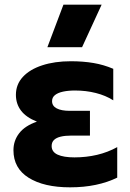

<svg xmlns="http://www.w3.org/2000/svg" viewBox="-20 -787 557 822"><path d="M280.1 15Q168.2 15 102.9 -25.8Q37.6 -66.5 37.6 -143.8Q37.6 -185 62.3 -216.8Q87 -248.6 138.1 -266.2Q91.9 -284.5 70 -313.4Q48.1 -342.4 48.1 -381Q48.1 -425.5 77.8 -457.7Q107.5 -489.9 160.7 -507.3Q213.9 -524.8 283.4 -524.8Q336.1 -524.8 380.1 -517.3Q424 -509.9 464.9 -492.4V-357.5Q432.1 -378.4 390.1 -388.9Q348.1 -399.5 301.4 -399.5Q272 -399.5 249.9 -394.7Q227.8 -389.9 215.3 -379.9Q202.9 -370 202.9 -353.9Q202.9 -333.5 222.7 -323Q242.5 -312.5 278.9 -312.5H365.1V-206.5H284.9Q258.4 -206.5 239.6 -201.9Q220.9 -197.4 211 -187.6Q201.1 -177.8 201.1 -161.8Q201.1 -136.6 226.8 -124.9Q252.4 -113.2 298.9 -113.2Q349.4 -113.2 395.6 -124.1Q441.8 -135 481.9 -157.2V-26.5Q440.1 -6.1 389.8 4.4Q339.4 15 280.1 15ZM182.9 -585 251.6 -767H415.1L331.4 -585Z"/></svg>

Font: Geologica-Sharp
Style: Regular
Weight: 100
Designer: Sindre Bremnes, Frode Helland
Foundry: Monokrom Skriftforlag AS
Version: Version 1.010;gftools[0.9.28]